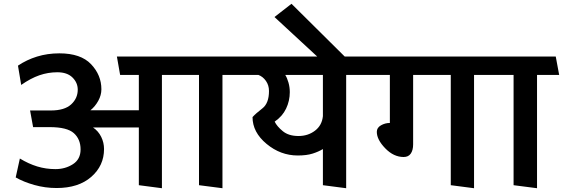

<svg xmlns="http://www.w3.org/2000/svg" viewBox="-20 -979 2976 1015"><path d="M530 -191Q530 -103 462.5 -44Q395 15 279 15Q219 15 162 -1Q105 -17 63 -41L85 -141Q131 -113 177 -99Q223 -85 273 -85Q325 -85 365.5 -111Q406 -137 406 -189Q406 -243 370.5 -275Q335 -307 242 -307H155L139 -395H249Q321 -395 356 -427Q391 -459 391 -505Q391 -542 363 -569.5Q335 -597 283 -597Q234 -597 188 -581Q142 -565 92 -530Q88 -555 83.5 -581Q79 -607 75 -632Q121 -663 176 -680Q231 -697 294 -697Q407 -697 461.5 -639.5Q516 -582 516 -507Q516 -476 499.5 -446Q483 -416 458 -396H714V-583H615L598 -680H1255L1272 -583H1156V16L1032 0V-583H836V16L714 0V-305H472Q500 -286 515 -255.5Q530 -225 530 -191Z M1315 -360Q1332 -379 1367 -406Q1402 -433 1402 -498Q1402 -528 1386 -551Q1370 -574 1346 -583H1266Q1262 -607 1258 -631Q1254 -655 1250 -680H1911L1926 -583H1810V16L1687 0V-191Q1664 -177 1632.5 -167Q1601 -157 1554 -157Q1463 -157 1389 -218.5Q1315 -280 1315 -360ZM1687 -583H1488Q1498 -567 1505 -542.5Q1512 -518 1512 -492Q1512 -446 1492.5 -405Q1473 -364 1432 -336Q1444 -311 1475 -285.5Q1506 -260 1558 -260Q1608 -260 1645 -288Q1682 -316 1687 -365Z M1863 -620H1722L1431 -889L1521 -959Z M2363 0V-583H2164V-216Q2164 -185 2151.5 -167Q2139 -149 2114 -149Q2061 -149 2016.5 -195Q1972 -241 1972 -282Q1972 -304 1994 -316.5Q2016 -329 2041 -329V-583H1920Q1916 -607 1912 -631Q1908 -655 1904 -680H2586L2602 -583H2486V16Z M2695 0V-583H2597L2581 -680H2918L2936 -583H2819V16Z"/></svg>

Font: Palanquin SemiBold
Style: Regular
Weight: 600
Designer: Pria Ravichandran
Version: Version 1.0.4